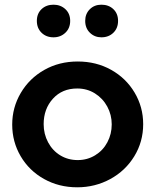

<svg xmlns="http://www.w3.org/2000/svg" viewBox="-20 -786 662 818"><path d="M590 -257Q590 -330 553.5 -391.5Q517 -453 453.5 -488.5Q390 -524 311 -524Q232 -524 168.5 -488Q105 -452 68.5 -390Q32 -328 32 -255Q32 -182 68 -120.5Q104 -59 167.5 -23.5Q231 12 309 12Q385 12 449.5 -23Q514 -58 552 -120Q590 -182 590 -257ZM456 -256Q456 -215 437.5 -180Q419 -145 385.5 -124.5Q352 -104 311 -104Q270 -104 237 -124Q204 -144 185 -179.5Q166 -215 166 -257Q166 -322 205.5 -365.5Q245 -409 309 -409Q351 -409 384.5 -388Q418 -367 437 -332Q456 -297 456 -256ZM137 -697Q137 -666 157 -646.5Q177 -627 208 -627Q238 -627 258.5 -646.5Q279 -666 279 -697Q279 -728 258.5 -747Q238 -766 208 -766Q177 -766 157 -747Q137 -728 137 -697ZM343 -697Q343 -666 363 -646.5Q383 -627 412 -627Q443 -627 463 -646.5Q483 -666 483 -697Q483 -728 463 -747Q443 -766 412 -766Q382 -766 362.5 -746.5Q343 -727 343 -697Z"/></svg>

Font: Geom SemiBold
Style: Bold
Weight: 600
Version: Version 1.102